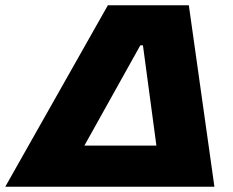

<svg xmlns="http://www.w3.org/2000/svg" viewBox="-73 -708 885 728"><path d="M-53 0 336 -688H643L740 0ZM247 -156H520L469 -536H459Z"/></svg>

Font: Saira Expanded ExtraBold
Style: Italic
Weight: 800
Width: 7
Italic angle: -12°
Designer: Hector Gatti with collaboration of the Omnibus-Type team
Foundry: Omnibus-Type
Version: Version 1.101